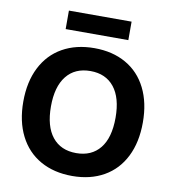

<svg xmlns="http://www.w3.org/2000/svg" viewBox="-96 -980 961 1074"><g transform="rotate(10 384.5 -443.0)"><path d="M208 -897H564V-792H208ZM724 -352Q724 -240 683 -158Q642 -76 565.5 -32.5Q489 11 386 11Q282 11 205 -32.5Q128 -76 86.5 -158Q45 -240 45 -352Q45 -464 86.5 -546Q128 -628 205 -671.5Q282 -715 386 -715Q489 -715 565.5 -671.5Q642 -628 683 -546Q724 -464 724 -352ZM202 -352Q202 -239 250 -179Q298 -119 386 -119Q473 -119 521 -178.5Q569 -238 569 -352Q569 -465 521 -525Q473 -585 386 -585Q298 -585 250 -524.5Q202 -464 202 -352Z"/></g></svg>

Font: CBA Beacon Sans Extra Bold
Style: Regular
Weight: 800
Designer: Wei Huang
Foundry: Wei Huang
Version: Version 1.002